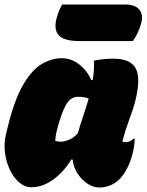

<svg xmlns="http://www.w3.org/2000/svg" viewBox="-20 -820 650 851"><path d="M253 -562Q296 -562 331 -534.5Q366 -507 385 -465H391Q399 -515 396 -551Q414 -555 436 -557.5Q458 -560 483 -560Q560 -560 582.5 -515Q605 -470 578 -366Q569 -333 552.5 -289Q536 -245 522 -192Q532 -190 539 -190Q556 -190 571 -205H577Q577 -194 574.5 -174Q572 -154 566 -133Q557 -99 541.5 -70.5Q526 -42 510 -26Q489 -6 466.5 2.5Q444 11 420 11Q393 11 367 -6.5Q341 -24 323 -52Q305 -80 302 -113H296Q262 -57 215 -23.5Q168 10 119 10Q90 10 65 -11.5Q40 -33 23.5 -68Q7 -103 2 -143.5Q-3 -184 6 -223L15 -260Q45 -381 83.5 -446Q122 -511 165.5 -536.5Q209 -562 253 -562ZM225 -196Q234 -192 250 -192Q266 -192 288 -201.5Q310 -211 325 -230Q337 -271 350 -309.5Q363 -348 373 -383Q356 -391 324 -391Q310 -391 296 -382.5Q282 -374 268.5 -348Q255 -322 239 -268L237 -261Q226 -223 225 -196ZM255 -800H535Q579 -800 597.5 -777.5Q616 -755 606 -718Q599 -693 590 -674Q581 -655 569 -638H332Q260 -638 238 -666.5Q216 -695 234 -750Q239 -766 244.5 -778Q250 -790 255 -800Z"/></svg>

Font: Recursive Sn Csl St XBk
Style: Italic
Weight: 1000
Italic angle: -15°
Version: Version 1.085;hotconv 1.1.0;makeotfexe 2.6.0; ttfautohint (v